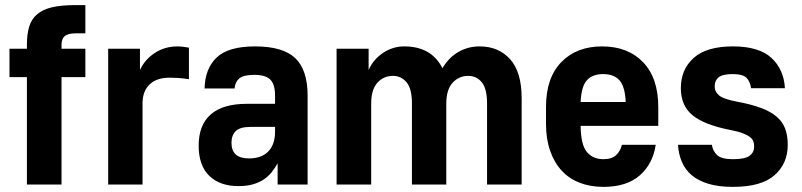

<svg xmlns="http://www.w3.org/2000/svg" viewBox="-20 -720 3129 749"><path d="M85 -419H17V-530H85V-546Q85 -587 94 -616.5Q103 -646 125 -664.5Q147 -683 182.5 -691.5Q218 -700 272 -700H313V-590H276Q245 -590 232.5 -579Q220 -568 220 -546V-530H313V-419H220V0H85Z M402 -530H526V-447Q545 -488 584 -513.5Q623 -539 673 -539Q683 -539 691 -538Q699 -537 705 -536Q712 -535 717 -534V-411Q707 -412 696 -414Q686 -415 672.5 -416Q659 -417 642 -417Q591 -417 563.5 -390.5Q536 -364 536 -316V0H402Z M910 6Q838 6 796.5 -34Q755 -74 755 -152Q755 -232 802 -273.5Q849 -315 943 -315H1053V-346Q1053 -391 1034.5 -409.5Q1016 -428 972 -428Q930 -428 913.5 -414Q897 -400 895 -375H778Q780 -453 825.5 -496Q871 -539 975 -539Q1084 -539 1132 -493Q1180 -447 1180 -347V0H1063V-83Q1053 -65 1040 -48.5Q1027 -32 1009 -20Q991 -8 967 -1Q943 6 910 6ZM951 -102Q1000 -102 1026.5 -129Q1053 -156 1053 -207V-225H958Q916 -225 899.5 -208.5Q883 -192 883 -163Q883 -102 951 -102Z M1293 -530H1418V-447Q1436 -488 1474 -513.5Q1512 -539 1557 -539Q1663 -539 1706 -454Q1731 -496 1768.5 -517.5Q1806 -539 1851 -539Q1925 -539 1970 -489Q2015 -439 2015 -337V0H1880V-316Q1880 -374 1859.5 -399Q1839 -424 1807 -424Q1770 -424 1745.5 -397Q1721 -370 1721 -316V0H1587V-316Q1587 -374 1566 -399Q1545 -424 1513 -424Q1476 -424 1452 -397Q1428 -370 1428 -316V0H1293Z M2334 9Q2283 9 2241.5 -7Q2200 -23 2171 -54.5Q2142 -86 2126 -132Q2110 -178 2110 -237V-303Q2110 -416 2169.5 -477.5Q2229 -539 2329 -539Q2429 -539 2488.5 -477.5Q2548 -416 2548 -302V-229H2245Q2246 -155 2269.5 -127Q2293 -99 2334 -99Q2367 -99 2384 -115.5Q2401 -132 2406 -155H2538Q2527 -81 2476 -36Q2425 9 2334 9ZM2333 -431Q2292 -431 2270 -407.5Q2248 -384 2245 -322H2421Q2418 -384 2396 -407.5Q2374 -431 2333 -431Z M2839 9Q2783 9 2743.5 -3Q2704 -15 2678.5 -36.5Q2653 -58 2640 -88.5Q2627 -119 2625 -155H2757Q2761 -130 2778 -114.5Q2795 -99 2839 -99Q2887 -99 2904.5 -112.5Q2922 -126 2922 -148Q2922 -159 2919 -168Q2916 -177 2906 -185Q2896 -193 2878 -200Q2860 -207 2829 -213Q2727 -233 2681.5 -270.5Q2636 -308 2636 -376Q2636 -449 2686 -494Q2736 -539 2839 -539Q2941 -539 2989.5 -494Q3038 -449 3042 -376H2910Q2906 -403 2891.5 -417Q2877 -431 2839 -431Q2799 -431 2783.5 -418.5Q2768 -406 2768 -383Q2768 -362 2785.5 -347.5Q2803 -333 2857 -323Q2911 -313 2948.5 -299Q2986 -285 3009.5 -265Q3033 -245 3043 -218Q3053 -191 3053 -155Q3053 -82 3001.5 -36.5Q2950 9 2839 9Z"/></svg>

Font: 
Style: 㨦
Weight: 700
Designer: A.Korolkova, Vitaly Kuzmin
Foundry: ParaType Ltd
Version: Version 2.000